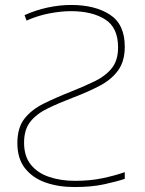

<svg xmlns="http://www.w3.org/2000/svg" viewBox="-20 -744 583 774"><path d="M267 -724Q363 -724 423 -685Q483 -646 483 -556Q483 -497 456 -460Q429 -423 382.5 -398.5Q336 -374 278 -352Q218 -329 172.5 -307Q127 -285 102 -253Q77 -221 77 -169Q77 -114 104.5 -80Q132 -46 179 -30.5Q226 -15 282 -15Q343 -15 393 -25.5Q443 -36 483 -50V-23Q450 -12 399.5 -1Q349 10 280 10Q215 10 163 -8.5Q111 -27 80.5 -66Q50 -105 50 -167Q50 -229 78.5 -265.5Q107 -302 156.5 -326.5Q206 -351 267 -375Q320 -396 363 -417Q406 -438 431 -469.5Q456 -501 456 -553Q456 -633 403.5 -666Q351 -699 266 -699Q226 -699 179 -690Q132 -681 87 -661L79 -683Q123 -703 171.5 -713.5Q220 -724 267 -724Z"/></svg>

Font: Noto Sans Thin
Style: Regular
Weight: 100
Designer: Monotype Design Team
Foundry: Monotype Imaging Inc.
Version: Version 2.007